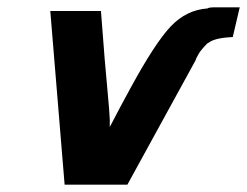

<svg xmlns="http://www.w3.org/2000/svg" viewBox="-20 -502 673 523"><path d="M117 -472H255Q260 -403 265 -343Q270 -283 272.5 -259Q275 -235 277 -207.5Q279 -180 279 -177Q279 -174 279 -156Q308 -212 336 -263Q403 -386 445.5 -430.5Q488 -475 545 -479Q549 -482 563 -482H633L614 -401Q563 -399 546 -384V-385Q527 -366 521 -355Q516 -345 513 -340H514L327 1H156Z"/></svg>

Font: Coval
Style: ExtraBold Italic
Weight: 800
Foundry: Context Ltd
Version: Version 001.000